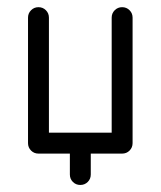

<svg xmlns="http://www.w3.org/2000/svg" viewBox="-20 -432 452 540"><path d="M117.6 -382.4V-58.8H294.1V-382.4Q294.1 -394.7 302.6 -403.2Q311.2 -411.8 323.5 -411.8Q335.9 -411.8 344.4 -403.2Q352.9 -394.7 352.9 -382.4V-29.4Q352.9 -17.1 344.4 -8.5Q335.9 0 323.5 0H235.3V58.8Q235.3 71.2 226.8 79.7Q218.2 88.2 205.9 88.2Q193.5 88.2 185 79.7Q176.5 71.2 176.5 58.8V0H88.2Q75.9 0 67.4 -8.5Q58.8 -17.1 58.8 -29.4V-382.4Q58.8 -394.7 67.4 -403.2Q75.9 -411.8 88.2 -411.8Q100.6 -411.8 109.1 -403.2Q117.6 -394.7 117.6 -382.4Z"/></svg>

Font: OpenGost Type B TT
Style: Regular
Weight: 400
Version: Version 0.3